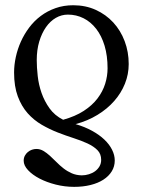

<svg xmlns="http://www.w3.org/2000/svg" viewBox="-20 -480 555 732"><path d="M120.1 -251Q120.1 -223.1 123.8 -190.2Q127.4 -157.2 138.4 -125.7Q149.4 -94.2 168.9 -66.9Q188.5 -39.6 220.7 -23.4Q266.6 -36.1 299.1 -57.1Q331.5 -78.1 351.6 -104.5Q371.6 -130.9 380.9 -160.4Q390.1 -189.9 390.1 -219.7Q390.1 -267.6 378.7 -305.7Q367.2 -343.8 346.7 -370.1Q326.2 -396.5 298.6 -410.4Q271 -424.3 238.8 -424.3Q214.4 -424.3 192.9 -411.9Q171.4 -399.4 155.3 -376.5Q139.2 -353.5 129.6 -321.5Q120.1 -289.6 120.1 -251ZM268.1 -6.8Q303.2 3.4 330.8 18.6Q358.4 33.7 377.7 52Q397 70.3 407.2 90.8Q417.5 111.3 417.5 131.8Q417.5 154.8 406 173.3Q394.5 191.9 374 205.1Q353.5 218.3 325.2 225.3Q296.9 232.4 262.7 232.4Q226.6 232.4 192.1 223.6Q157.7 214.8 130.6 200.7Q103.5 186.5 86.9 168.7Q70.3 150.9 70.3 132.8Q70.3 122.1 74.7 113.8Q79.1 105.5 86.2 99.6Q93.3 93.8 101.8 90.8Q110.4 87.9 118.7 87.9Q132.8 87.9 145.3 95.2Q157.7 102.5 170.2 113.8Q182.6 125 195.3 137.9Q208 150.9 222.4 162.1Q236.8 173.3 253.7 180.7Q270.5 188 291 188.5H292Q305.7 188.5 319.1 184.3Q332.5 180.2 342.8 172.6Q353 165 359.4 154.1Q365.7 143.1 365.7 129.4Q365.7 106.9 351.6 92.5Q337.4 78.1 314 67.1Q290.5 56.2 260.7 46.6Q231 37.1 199.7 24.9Q168.5 12.7 138.7 -4.6Q108.9 -22 85.4 -48.3Q62 -74.7 47.9 -112.5Q33.7 -150.4 33.7 -203.6Q33.7 -232.4 40.3 -262.7Q46.9 -293 59.6 -321.3Q72.3 -349.6 91.3 -375Q110.4 -400.4 135.5 -419.2Q160.6 -438 191.7 -449Q222.7 -460 259.3 -460Q306.2 -460 345 -442.4Q383.8 -424.8 411.9 -394.3Q439.9 -363.8 455.3 -323Q470.7 -282.2 470.7 -235.8Q470.7 -196.8 456.3 -160.9Q441.9 -125 415.5 -95Q389.2 -64.9 351.6 -42Q314 -19 268.1 -6.8Z"/></svg>

Font: Doulos SIL
Style: Regular
Weight: 400
Designer: Walt Agee, Victor Gaultney, Peter Martin, Debbi Hosken
Foundry: SIL International
Version: Version 4.110; 2011; Maintenance release